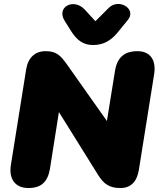

<svg xmlns="http://www.w3.org/2000/svg" viewBox="-20 -938 803 968"><path d="M123 10C189 10 221 -22 232 -88L277 -373L474 -57C503 -10 532 10 587 10C639 10 670 -21 680 -81L757 -563C769 -637 736 -680 673 -680C607 -680 571 -648 560 -582L519 -328L317 -614C285 -659 264 -680 210 -680C158 -680 122 -649 112 -589L35 -107C23 -33 59 10 123 10ZM449 -711C499 -711 537 -731 572 -773L625 -838C670 -893 579 -949 528 -898L461 -831L408 -889C352 -950 262 -903 306 -833L338 -782C367 -736 399 -711 449 -711Z"/></svg>

Font: SN Pro Black
Style: Italic
Weight: 900
Italic angle: -9°
Designer: Tobias Whetton
Foundry: Supernotes
Version: Version 1.001;Glyphs 3.2 (3249)